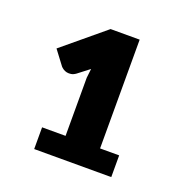

<svg xmlns="http://www.w3.org/2000/svg" viewBox="-79 -894 492 515"><g transform="rotate(20 167.0 -636.0)"><path d="M290.5 -512V-450H70.5V-512H137.5V-678L140.5 -704L108 -679Q101 -674 94.5 -673Q88 -672 82.2 -673.2Q76.5 -674.5 72 -677.5Q67.5 -680.5 65 -683.5L34.5 -724L153 -822.5H236V-512Z"/></g></svg>

Font: LatoLatin Heavy
Style: Regular
Weight: 800
Designer: Lukasz Dziedzic with Adam Twardoch and Botio Nikoltchev
Foundry: tyPoland Lukasz Dziedzic
Version: Version 2.015; 2015-08-06; http://www.latofonts.com/